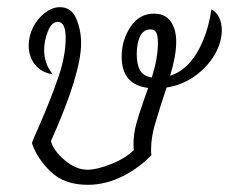

<svg xmlns="http://www.w3.org/2000/svg" viewBox="-20 -511 638 535"><path d="M444 -267Q421 -197 411 -162Q401 -127 401 -94Q401 -84 402 -79Q368 -43 321 -19.5Q274 4 224 4Q160 4 122 -32Q84 -68 69 -112Q71 -120 89 -160Q123 -238 143 -297Q163 -356 163 -405Q163 -450 141 -450Q124 -450 113.5 -424Q103 -398 103 -371Q103 -334 127 -304Q95 -309 77.5 -331Q60 -353 60 -384Q60 -411 72.5 -435.5Q85 -460 105.5 -475.5Q126 -491 147 -491Q179 -491 192.5 -459Q206 -427 206 -391Q206 -305 122 -118Q129 -91 160.5 -64.5Q192 -38 224 -38Q250 -38 290 -54Q330 -70 353 -93Q352 -98 352 -109Q352 -137 359.5 -165Q367 -193 384 -241L393 -266Q319 -275 319 -353Q319 -399 343.5 -436Q368 -473 409 -473Q440 -473 455.5 -451.5Q471 -430 471 -394Q471 -356 454 -300Q499 -314 529 -364.5Q559 -415 569 -485Q583 -478 590.5 -462.5Q598 -447 598 -426Q598 -393 578 -358.5Q558 -324 523 -299Q488 -274 444 -267ZM403 -295Q420 -349 420 -391Q420 -411 415.5 -420Q411 -429 399 -429Q380 -429 370.5 -410Q361 -391 361 -360Q361 -332 370 -315.5Q379 -299 403 -295Z"/></svg>

Font: Charmonman
Style: Regular
Weight: 400
Designer: Ekaluck Peanpanawate
Foundry: Cadson Demak Co.,Ltd.
Version: Version 1.000; ttfautohint (v1.6)